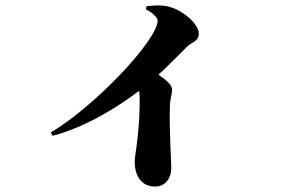

<svg xmlns="http://www.w3.org/2000/svg" viewBox="-20 -626 1040 704"><path d="M515 -592C532 -583 558 -565 558 -550C558 -481 332 -239 166 -140L173 -128C306 -163 430 -247 490 -293C491 -286 492 -278 492 -270C492 -236 493 -187 481 -92C478 -68 474 -48 474 -33C474 17 497 58 549 58C587 58 608 26 608 -9C608 -43 600 -145 603 -240C604 -265 611 -281 611 -297C611 -315 590 -332 561 -352C603 -391 640 -429 665 -454C686 -474 709 -474 709 -503C709 -537 653 -587 601 -601C572 -609 541 -606 517 -603Z"/></svg>

Font: Noto Serif CJK JP Black
Style: Regular
Weight: 900
Designer: Ryoko NISHIZUKA 西塚涼子 (kana & ideographs); Frank Grießhammer (Latin, Greek & Cyrillic); Wenlong ZHANG 张文龙 (bopomofo); San
Foundry: Adobe Systems Incorporated
Version: Version 1.001;PS 1.001;hotconv 16.6.54;makeotf.lib2.5.65590